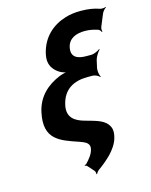

<svg xmlns="http://www.w3.org/2000/svg" viewBox="-134 -807 864 1096"><g transform="rotate(-15 298.0 -259.0)"><path d="M240 -393C165 -362 104 -309 85 -219C52 -65 145 -37 251 -1L272 7C290 15 310 27 304 55C298 85 276 110 258 129C255 133 249 135 246 136L245 140C248 139 256 141 258 144L292 182C296 186 298 198 297 203H301C302 198 312 186 319 181C345 163 372 140 395 117C417 94 442 61 450 26C455 7 456 -9 453 -23C441 -69 398 -85 349 -99L310 -110C260 -124 211 -151 227 -224C246 -313 310 -346 391 -346H421C435 -346 456 -336 462 -327L465 -330C458 -339 454 -365 457 -381L467 -426C471 -443 488 -471 499 -480L496 -483C486 -474 460 -463 446 -463H415C365 -463 325 -479 337 -536C348 -587 393 -604 444 -604C475 -604 497 -598 520 -591C527 -589 535 -579 537 -573L541 -576C538 -581 538 -595 542 -604L571 -674C575 -684 588 -699 596 -703L595 -706C588 -702 569 -701 561 -704C530 -715 495 -721 450 -721C417 -721 387 -717 358 -708C283 -685 216 -630 195 -533C182 -474 208 -439 246 -416C259 -409 280 -402 293 -401L294 -405C281 -406 256 -399 240 -393Z"/></g></svg>

Font: Asimov
Style: EdgeExtremeIt
Weight: 500
Designer: Google
Version: Version 2.000980: 2014